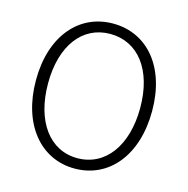

<svg xmlns="http://www.w3.org/2000/svg" viewBox="-110 -848 946 966"><g transform="rotate(15 363.0 -364.5)"><path d="M362 13C540 13 665 -135 665 -367C665 -598 540 -742 362 -742C186 -742 60 -598 60 -367C60 -135 186 13 362 13ZM362 -41C218 -41 123 -169 123 -367C123 -565 218 -688 362 -688C507 -688 603 -565 603 -367C603 -169 507 -41 362 -41Z"/></g></svg>

Font: Source Han Sans SC Light
Style: Regular
Weight: 300
Designer: Ryoko NISHIZUKA (kana & ideographs); Paul D. Hunt (Latin, Greek & Cyrillic); Wenlong ZHANG (bopomofo); Sandoll Communica
Foundry: Adobe Systems Incorporated
Version: Version 1.004;PS 1.004;hotconv 1.0.82;makeotf.lib2.5.63406